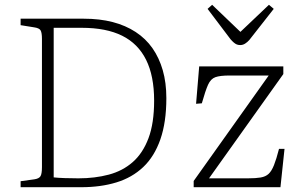

<svg xmlns="http://www.w3.org/2000/svg" viewBox="-20 -781 1256 801"><path d="M66 0V-25L124 -33Q143 -36 149 -46Q155 -56 155 -84V-619Q155 -644 149.5 -654Q144 -664 122 -667L66 -676V-703H329Q396 -703 450 -689Q504 -675 546 -647.5Q588 -620 616 -580Q644 -540 659 -488Q674 -436 674 -372Q674 -271 649 -199.5Q624 -128 577.5 -84Q531 -40 465.5 -20Q400 0 319 0ZM307 -37Q376 -37 434 -52.5Q492 -68 534 -105Q576 -142 599.5 -204.5Q623 -267 623 -361Q623 -464 589.5 -531.5Q556 -599 489.5 -632Q423 -665 321 -665H204V-41Q221 -39 250 -38Q279 -37 307 -37ZM788 0V-26L1101 -466H938Q898 -466 878.5 -459Q859 -452 848 -427.5Q837 -403 822 -350L798 -348L811 -504H1162V-472L852 -37H1014Q1047 -37 1067.5 -40.5Q1088 -44 1100.5 -55.5Q1113 -67 1123 -92Q1133 -117 1144 -160H1167L1150 0ZM982 -593Q974 -593 968 -595.5Q962 -598 956 -603Q950 -608 942 -617L846 -744L865 -761L983 -648L1102 -761L1122 -744L1020 -614Q1012 -605 1002.5 -599Q993 -593 982 -593Z"/></svg>

Font: Literata 18pt ExtraLight
Style: Regular
Weight: 250
Designer: Latin by Veronika Burian and Jose Scaglione. Greek by Irene Vlachou. Cyrillic by Vera Evstafieva.
Foundry: TypeTogether
Version: Version 3.103;gftools[0.9.29]